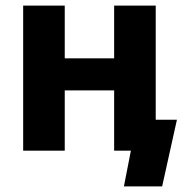

<svg xmlns="http://www.w3.org/2000/svg" viewBox="-20 -540 672 688"><path d="M63 0H212V-216H389V0H449L424 128H561L614 -111H538V-520H389V-331H212V-520H63Z"/></svg>

Font: Fixel Text Bold
Style: Bold
Weight: 700
Width: 4
Designer: AlfaBravo + MacPaw
Foundry: Kyrylo Tkachov, Marchela Mozhyna, Serhii Makarenko, Maria Weinstein, Zakhar Kryvoshyya
Version: Version 1.211